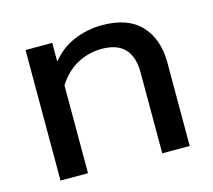

<svg xmlns="http://www.w3.org/2000/svg" viewBox="-78 -589 757 682"><g transform="rotate(-15 300.0 -247.5)"><path d="M64.9 0V-480H163.1V-411.1Q197.3 -454.1 246.6 -474.6Q295.9 -495.1 350.1 -495.1Q445.3 -495.1 492.7 -443.8Q540 -392.6 540 -307.1V0H439V-296.9Q439 -414.1 327.1 -414.1Q279.3 -414.1 237.5 -391.8Q195.8 -369.6 166 -323.2V0Z"/></g></svg>

Font: Prompt
Style: Regular
Weight: 400
Designer: Katatrad Team
Foundry: CadsonDemak
Version: Version 1.000;PS 001.000;hotconv 1.0.88;makeotf.lib2.5.64775